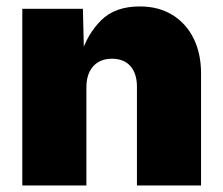

<svg xmlns="http://www.w3.org/2000/svg" viewBox="-20 -568 684 588"><path d="M244.6 -301.3V0H48.3V-541H233.9L237.3 -400.9H228Q247.6 -463.9 290 -506.1Q332.5 -548.3 408.2 -548.3Q465.8 -548.3 508.1 -522.2Q550.3 -496.1 573 -450Q595.7 -403.8 595.7 -343.8V0H399.4V-302.2Q399.4 -342.8 379.4 -365.5Q359.4 -388.2 322.3 -388.2Q298.8 -388.2 281.2 -377.9Q263.7 -367.7 254.2 -348.1Q244.6 -328.6 244.6 -301.3Z"/></svg>

Font: Inter 17pt Black
Style: Regular
Weight: 900
Version: Version 4.001;git-66647c0bb